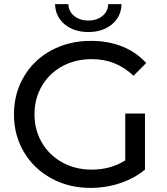

<svg xmlns="http://www.w3.org/2000/svg" viewBox="-20 -907 812 935"><path d="M590 -354H686V-81Q634 -38 565 -15Q496 8 421 8Q315 8 230 -38.5Q145 -85 96.5 -166.5Q48 -248 48 -350Q48 -452 96.5 -534Q145 -616 230.5 -662Q316 -708 423 -708Q507 -708 575.5 -680.5Q644 -653 692 -600L630 -538Q546 -619 427 -619Q347 -619 283.5 -584.5Q220 -550 184 -488.5Q148 -427 148 -350Q148 -274 184 -212.5Q220 -151 283.5 -116Q347 -81 426 -81Q520 -81 590 -126ZM248 -887H313Q314 -851 341.5 -829Q369 -807 410 -807Q451 -807 478.5 -829Q506 -851 507 -887H572Q570 -825 524.5 -788Q479 -751 410 -751Q341 -751 295.5 -788Q250 -825 248 -887Z"/></svg>

Font: Idrija
Style: Regular
Weight: 500
Designer: Julieta Ulanovsky
Foundry: Julieta Ulanovsky
Version: Version 7.200